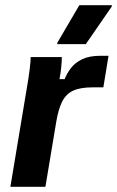

<svg xmlns="http://www.w3.org/2000/svg" viewBox="-20 -720 451 740"><path d="M20 0 83.3 -380Q90 -417.5 94.2 -451.2Q98.3 -485 98.3 -500H218.3Q218.3 -482.5 215.8 -458.8Q213.3 -435 209.2 -415H229.2Q237.5 -436.7 253.3 -457.5Q269.2 -478.3 296.7 -491.7Q324.2 -505 366.7 -505H398.3L378.3 -383.3H336.7Q290 -383.3 262.5 -370.8Q235 -358.3 220 -329.2Q205 -300 196.7 -250L155 0ZM200.8 -550V-555L285.8 -700H410.8V-695L310.8 -550Z"/></svg>

Font: Familjen Grotesk GF
Style: Bold Italic
Weight: 700
Designer: Anders Wikstroem, Jonas Baeckman, Matilda Gysing, Kristian Moeller
Foundry: Familjen STHML AB
Version: Version 2.000; Beta; Release 4; Build 6